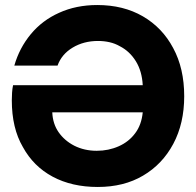

<svg xmlns="http://www.w3.org/2000/svg" viewBox="-20 -732 780 764"><path d="M369 12Q266 12 189.5 -29Q113 -70 71 -147Q27 -222 27 -333Q27 -347 28 -363Q29 -379 32 -393H548Q545 -449 520.5 -488.5Q496 -528 457 -548Q438 -559 416 -564Q394 -569 370 -569Q313 -569 269 -542.5Q225 -516 209 -471H37Q57 -541 102.5 -596Q148 -651 215 -681Q283 -712 367 -712Q471 -712 548.5 -667Q626 -622 669 -541Q713 -460 713 -349Q713 -241 669.5 -159.5Q626 -78 549 -33Q473 12 369 12ZM365 -132Q412 -132 452.5 -150Q493 -168 518 -202Q543 -235 548 -285H188Q190 -239 213.5 -205.5Q237 -172 276 -152Q316 -132 365 -132Z"/></svg>

Font: Rethink Sans ExtraBold
Style: Regular
Weight: 800
Designer: The Rethink Sans project authors (Hans Thiessen). DM Sans designed by Colophon Foundry.
Foundry: Rethink Communications LLC
Version: Version 1.001